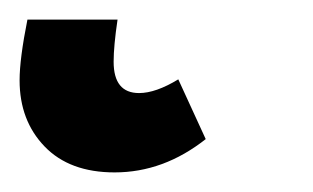

<svg xmlns="http://www.w3.org/2000/svg" viewBox="-40 22 320 196"><path d="M-20 104Q-20 82 -12 42H80Q76 69 76 85Q76 117 102 117Q119 117 142 103L170 164Q127 198 77 198Q31 198 5.5 171.5Q-20 145 -20 104Z"/></svg>

Font: Fira Sans Compressed SemiBold
Style: Italic
Weight: 600
Width: 1
Italic angle: -8°
Designer: bBox Type GmbH & Carrois Corporate GbR & Edenspiekermann AG
Foundry: bBox Type GmbH & Carrois Corporate GbR & Edenspiekermann AG
Version: Version 4.301